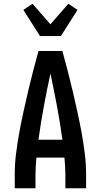

<svg xmlns="http://www.w3.org/2000/svg" viewBox="-20 -1008 540 1028"><path d="M59 0V-74Q59 -130 66 -186Q73 -242 83 -297Q93 -352 105 -407Q117 -462 130 -517Q143 -572 157 -626.5Q171 -681 186 -735H314Q329 -681 343 -626.5Q357 -572 370 -517Q383 -462 395 -407Q407 -352 417 -297Q427 -242 434 -186Q441 -130 441 -74V0H330V-74Q330 -96 328.5 -118.5Q327 -141 325 -164H175Q173 -141 171.5 -118.5Q170 -96 170 -74V0ZM314 -260Q302 -349 285.5 -437.5Q269 -526 250 -614Q231 -526 214.5 -437.5Q198 -349 186 -260ZM194 -815 105 -955 154 -988 250 -878 346 -988 395 -955 306 -815Z"/></svg>

Font: Iosevka Curly
Style: Bold
Weight: 700
Monospace: yes
Designer: Belleve Invis
Foundry: Belleve Invis
Version: Version 22.1.2; ttfautohint (v1.8.4)